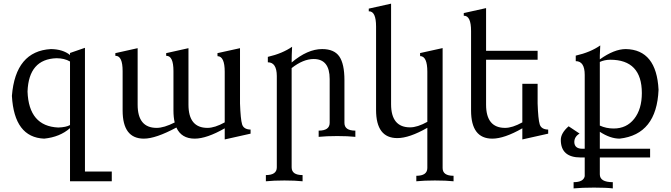

<svg xmlns="http://www.w3.org/2000/svg" viewBox="-20 -752 3687 1055"><path d="M299.8 -51.3Q343.3 -52.7 364.7 -64.9V-414.1Q333.5 -432.1 290.5 -432.1Q137.7 -427.2 131.3 -249Q138.2 -58.6 299.8 -51.3ZM594.2 244.1H364.7V-47.9Q309.1 1 222.7 9.8Q58.1 2.9 45.4 -225.1Q64.9 -471.2 259.8 -482.4Q325.7 -481.4 364.7 -449.7V-460.9L446.8 -489.3V190.4H594.2Z M1214.8 14.2V-46.9Q1115.7 9.8 1049.8 9.8Q976.6 9.8 949.2 -51.3Q835.9 9.8 770.5 9.8Q653.8 9.8 653.8 -145V-361.3Q653.8 -445.3 615.2 -445.3H613.8V-460L736.3 -487.3V-176.8Q736.3 -49.3 840.8 -49.3Q880.9 -49.3 939.9 -79.1Q933.1 -107.4 933.1 -145V-361.3Q933.1 -445.3 894.5 -445.3H893.1V-460L1015.6 -487.3V-176.8Q1015.6 -49.3 1120.1 -49.3Q1160.2 -49.3 1214.8 -79.6V-357.4Q1214.8 -442.9 1175.3 -443.4L1174.8 -460L1298.8 -487.3V-183.1Q1301.8 -96.7 1310.3 -68.8Q1318.8 -41 1356.9 -40V-17.6Z M1642.6 244.1Q1602.1 239.7 1543 239.7Q1483.9 239.7 1440.9 244.1V210Q1501 210 1501 167.5V-334.5Q1500.5 -409.7 1451.7 -409.7V-439.5Q1531.7 -458 1585 -495.1Q1582.5 -448.7 1582.5 -408.7Q1669.9 -482.4 1750 -482.4Q1816.4 -482.4 1844.5 -441.7Q1872.6 -400.9 1872.6 -311.5V-76.7Q1872.6 -34.2 1932.6 -34.2V0Q1892.1 -4.4 1833 -4.4Q1773.9 -4.4 1731 0V-34.2Q1791 -34.2 1791.5 -76.7V-317.9Q1791.5 -427.7 1703.6 -427.7Q1646 -427.7 1582.5 -377.9V167.5Q1582.5 210 1642.6 210Z M2472.2 244.1Q2431.6 239.7 2369.6 239.7Q2310.5 239.7 2267.6 244.1V213.9Q2327.6 213.9 2328.1 171.4V-49.8Q2229 6.8 2163.1 6.8Q2046.4 6.8 2046.4 -147.9V-606Q2046.4 -689.9 2007.8 -689.9H2006.3V-704.6L2128.9 -731.9V-179.7Q2128.9 -52.2 2233.4 -52.2Q2273.4 -52.2 2328.1 -82.5V-357.9Q2328.1 -443.4 2288.6 -443.8L2288.1 -460.4L2412.1 -487.8V171.4Q2412.1 213.9 2472.2 213.9Z M2850.1 14.2V-46.9Q2751 9.8 2685.1 9.8Q2568.4 9.8 2568.4 -145V-581.5Q2568.4 -665.5 2529.8 -665.5H2528.3V-680.2L2650.9 -707.5V-472.7H2934.1V-423.8H2650.9V-176.8Q2650.9 -49.3 2755.4 -49.3Q2795.4 -49.3 2850.1 -79.6V-291.5H2934.1V-183.1Q2937 -96.7 2945.6 -68.8Q2954.1 -41 2992.2 -40V-17.6Z M3352.1 -45.9Q3422.9 -45.9 3464.8 -99.1Q3506.8 -152.3 3506.8 -240.7Q3506.8 -423.8 3333 -423.8Q3300.8 -423.3 3275.9 -411.6V-62Q3311 -45.9 3352.1 -45.9ZM3347.2 283.2Q3312 278.8 3244.1 278.8Q3176.8 278.8 3131.8 283.2V249Q3186 249 3192.9 216.3V113.3H3170.9Q3061.5 113.3 3061.5 16.6Q3061.5 -20.5 3104.5 -58.1L3164.6 -18.1Q3135.7 -1 3135.7 28.8Q3136.7 65.4 3180.7 65.4H3192.9V-340.3Q3192.9 -416 3143.6 -416V-446.3Q3224.6 -464.8 3278.3 -502.4L3275.9 -447.8V-425.8Q3355 -482.4 3418.9 -482.4Q3587.4 -479 3598.6 -258.8Q3588.4 -13.2 3384.8 9.8Q3333.5 9.8 3275.9 -27.8V65.4H3552.2V113.3H3275.9V206.1Q3275.9 249 3347.2 249Z"/></svg>

Font: Kelvinch
Style: Regular
Weight: 400
Designer: Paul James MIller
Foundry: High-Logic / Made with FontCreator
Version: Version 3.30 September 23, 2016